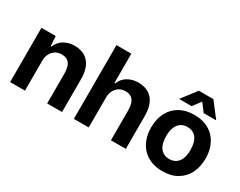

<svg xmlns="http://www.w3.org/2000/svg" viewBox="-90 -1188 2052 1643"><g transform="rotate(30 936.0 -366.5)"><path d="M62.9 0V-536.3H204L209.6 -439.3H216.4Q238.1 -492.7 284.2 -519.2Q330.3 -545.7 386.6 -545.7Q426.9 -545.7 461.4 -533.6Q495.9 -521.4 521.6 -495.1Q547.3 -468.9 561.6 -426.4Q576 -383.9 576 -323.6V0H429V-291.9Q429 -337 418.4 -366.9Q407.9 -396.9 385.9 -411.4Q363.9 -426 328 -426Q290.3 -426 263.9 -408Q237.6 -390 223.6 -361.1Q209.6 -332.3 209.6 -298.3V0Z M692.9 0V-729H839.6V-439.3H846.4Q868.1 -492.7 914.2 -519.2Q960.3 -545.7 1016.6 -545.7Q1056.9 -545.7 1091.4 -533.6Q1125.9 -521.4 1151.6 -495.1Q1177.3 -468.9 1191.6 -426.4Q1206 -383.9 1206 -323.6V0H1059V-291.9Q1059 -337 1048.4 -366.9Q1037.9 -396.9 1015.9 -411.4Q993.9 -426 958 -426Q920.3 -426 893.9 -408Q867.6 -390 853.6 -361.1Q839.6 -332.3 839.6 -298.3V0Z M1570.7 9.4Q1510 9.4 1460.9 -9.2Q1411.7 -27.9 1376 -64.1Q1340.3 -100.3 1321 -151.6Q1301.7 -203 1301.7 -267.7Q1301.7 -351 1333.6 -413.3Q1365.6 -475.6 1425.9 -510.6Q1486.3 -545.7 1570.7 -545.7Q1631.1 -545.7 1680.3 -527.1Q1729.4 -508.4 1764.9 -472.2Q1800.3 -436 1819.6 -384.9Q1838.9 -333.7 1838.9 -268Q1838.9 -185.7 1807.1 -123.2Q1775.3 -60.7 1715.4 -25.6Q1655.6 9.4 1570.7 9.4ZM1570.4 -110.1Q1606.4 -110.1 1633.5 -127.4Q1660.6 -144.7 1675.4 -179.9Q1690.1 -215.1 1690.1 -268Q1690.1 -307.9 1681.9 -337.5Q1673.6 -367.1 1657.8 -387.1Q1642 -407 1620.2 -416.7Q1598.4 -426.4 1570.7 -426.4Q1534.7 -426.4 1507.5 -409Q1480.3 -391.6 1465.4 -356.7Q1450.4 -321.9 1450.4 -267.7Q1450.4 -228.1 1458.7 -198.5Q1467 -168.9 1482.9 -149.2Q1498.9 -129.6 1521.1 -119.9Q1543.4 -110.1 1570.4 -110.1ZM1387.1 -598.1 1498.7 -743.4H1642.1L1754 -598.1H1630L1570.4 -677.3L1511.1 -598.1Z"/></g></svg>

Font: Mona Sans ExtraLight
Style: Regular
Weight: 200
Designer: Deni Anggara
Foundry: GitHub
Version: Version 2.000